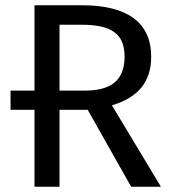

<svg xmlns="http://www.w3.org/2000/svg" viewBox="-20 -709 656 729"><path d="M111 -292V0H206V-292H313L478 0H591L405 -309C504 -339 554 -397 554 -494C554 -623 464 -689 292 -689H111V-365H20V-292ZM206 -615H291C404 -615 453 -580 453 -494C453 -401 398 -365 302 -365H206Z"/></svg>

Font: FiraGO Unicode
Style: Regular
Weight: 400
Designer: bBox Type
Foundry: bBox Type GmbH
Version: Version 1.001;PS 001.001;hotconv 1.0.88;makeotf.lib2.5.64775